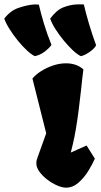

<svg xmlns="http://www.w3.org/2000/svg" viewBox="-138 -862 467 892"><path d="M168.5 9.8Q151.4 9.8 127.9 -0.2Q104.5 -10.3 82.3 -27.1Q60.1 -43.9 45.4 -64Q30.8 -84 30.8 -103.5Q30.8 -110.4 31.7 -115.2Q32.7 -120.1 36.9 -131.8Q41 -143.6 50.3 -169.2Q59.6 -194.8 76.7 -242.7L12.7 -497.1Q27.3 -515.1 52.5 -531.2Q77.6 -547.4 108.2 -557.6Q138.7 -567.9 168.9 -567.9Q191.4 -567.9 211.9 -561.3Q232.4 -554.7 249.5 -539.6Q248 -532.2 245.1 -504.9Q242.2 -477.5 237.8 -438Q233.4 -398.4 227.8 -353.5Q222.2 -308.6 215.1 -266.1Q208 -223.6 200.2 -191.4L190.9 -153.3L264.2 -186L302.7 -125Q292.5 -101.1 273.2 -69.3Q253.9 -37.6 227.3 -13.9Q200.7 9.8 168.5 9.8ZM237.8 -601.1Q222.7 -607.9 201.4 -627.4Q180.2 -647 158.7 -673.1Q137.2 -699.2 119.9 -726.3Q102.5 -753.4 95.2 -775.4Q124 -814.9 155.3 -827.4Q186.5 -839.8 216.3 -841.3Q230 -842.3 233.9 -841.8Q237.8 -841.3 251.5 -841.3Q259.8 -804.7 275.1 -752.7Q290.5 -700.7 308.6 -651.4Q299.8 -635.3 277.3 -619.9Q254.9 -604.5 237.8 -601.1ZM23.9 -601.1Q8.8 -607.9 -12 -627Q-32.7 -646 -54 -671.9Q-75.2 -697.8 -92.5 -725.1Q-109.9 -752.4 -118.2 -775.4Q-89.8 -813 -50.5 -825.9Q-11.2 -838.9 16.1 -840.8Q25.9 -841.8 27.3 -841.6Q28.8 -841.3 30.5 -841.1Q32.2 -840.8 42.5 -840.8Q51.3 -801.8 65.7 -753.7Q80.1 -705.6 101.1 -653.3Q91.8 -639.6 70.6 -623Q49.3 -606.4 23.9 -601.1Z"/></svg>

Font: Fruktur
Style: Regular
Weight: 400
Designer: Viktoriya Grabowska, Eben Sorkin
Foundry: Viktoriya Grabowska
Version: Version 1.008; ttfautohint (v1.8.4.7-5d5b)